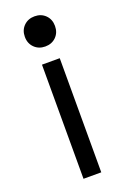

<svg xmlns="http://www.w3.org/2000/svg" viewBox="-138 -549 526 796"><g transform="rotate(-20 125.0 -151.0)"><path d="M164.2 200H85.8V-303.5H164.2ZM125 -502.5Q154 -502.5 172.8 -483.9Q191.5 -465.2 191.5 -436Q191.5 -406.8 172.8 -388.1Q154 -369.5 125 -369.5Q96.2 -369.5 77.4 -388.1Q58.5 -406.8 58.5 -436Q58.5 -465.2 77.4 -483.9Q96.2 -502.5 125 -502.5Z"/></g></svg>

Font: Space Grotesk Variable Light
Style: Regular
Weight: 300
Designer: Florian Karsten
Foundry: Florian Karsten
Version: Version 2.000